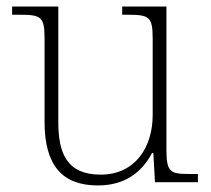

<svg xmlns="http://www.w3.org/2000/svg" viewBox="-20 -556 645 586"><path d="M279 10C363 10 414 -32 444 -89H448L453 0H584V-25H558C501 -25 488 -30 488 -97V-536H353V-511H368C435 -511 446 -506 446 -438V-205C446 -107 393 -23 287 -23C183 -23 158 -90 158 -183V-536H17V-511H38C105 -511 116 -506 116 -439V-184C116 -51 170 10 279 10Z"/></svg>

Font: Noto Serif Ethiopic ExtraLight
Style: Regular
Weight: 200
Designer: Monotype Design Team
Foundry: Monotype Imaging Inc.
Version: Version 2.102